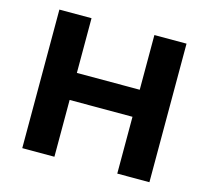

<svg xmlns="http://www.w3.org/2000/svg" viewBox="-101 -818 1019 937"><g transform="rotate(15 408.5 -350.0)"><path d="M567.3 0V-700H729.7V0ZM87.3 0V-700H249.7V0ZM237.3 -287V-423.6H579.1V-287Z"/></g></svg>

Font: Montserrat Alternates Thin
Style: Regular
Weight: 100
Designer: Julieta Ulanovsky
Foundry: Julieta Ulanovsky
Version: Version 9.000